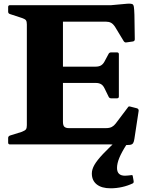

<svg xmlns="http://www.w3.org/2000/svg" viewBox="-20 -780 821 1037"><path d="M125 0V-752H320V-123Q320 -102 328 -95Q336 -88 352 -88H552Q572 -88 584 -94.5Q596 -101 605 -113L670 -199Q674 -208 685 -204L720 -195Q729 -192 729 -182L706 -31Q704 -15 699 -7Q694 1 681 2.5Q668 4 638 3L575 0ZM580 -249Q570 -249 566 -259L545 -302Q537 -319 525.5 -325.5Q514 -332 498 -332H320V-420H495Q515 -420 526 -427Q537 -434 544 -447L566 -488Q570 -497 580 -497H612Q622 -497 622 -487V-259Q622 -249 612 -249ZM663 -551Q654 -549 648 -558L602 -634Q591 -651 579.5 -657Q568 -663 552 -663H320V-752H580L668 -760Q685 -761 693 -758.5Q701 -756 703 -743Q705 -730 706 -700L708 -568Q708 -558 698 -556ZM34 0Q24 0 24 -10V-35Q24 -44 34 -48L98 -68Q116 -75 120.5 -82Q125 -89 125 -104V-204H320V0ZM24 -742Q24 -752 34 -752H320V-548H125V-648Q125 -663 120.5 -670Q116 -677 98 -683L34 -704Q24 -707 24 -717ZM577 237Q529 237 502.5 216Q476 195 476 157Q476 135 490 110.5Q504 86 536.5 51.5Q569 17 623 -32L664 0Q637 42 624.5 72.5Q612 103 612 127Q612 169 655 169Q663 169 671 168Q679 167 689 166Q696 164 697 171L702 199Q703 206 698 210Q671 223 640 230Q609 237 577 237Z"/></svg>

Font: Hahmlet ExtraBold
Style: Regular
Weight: 800
Designer: Minjoo Ham & Mark Frömberg
Foundry: hypertype
Version: Version 1.002